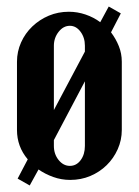

<svg xmlns="http://www.w3.org/2000/svg" viewBox="-20 -541 425 588"><path d="M65 -53Q32 -92 32 -143V-352Q32 -383 44.5 -411Q57 -439 79 -460Q101 -481 129.5 -493Q158 -505 191 -505Q217 -505 242 -496.5Q267 -488 287 -473L313 -521L350 -500L320 -442Q335 -422 344 -399.5Q353 -377 353 -352V-143Q353 -112 340.5 -84Q328 -56 306.5 -35Q285 -14 256.5 -2Q228 10 195 10Q168 10 143 1Q118 -8 98 -22L71 27L34 6ZM194 -462Q174 -462 159.5 -443.5Q145 -425 145 -401V-204L240 -383V-401Q240 -426 226.5 -444Q213 -462 194 -462ZM145 -94Q145 -69 159.5 -51Q174 -33 194 -33Q214 -33 227 -50.5Q240 -68 240 -94V-292L145 -112Z"/></svg>

Font: Moniqa ExtBd Paragraph
Style: Regular
Weight: 800
Designer: Rajesh Rajput
Foundry: Rajesh Rajput
Version: Version 1.000